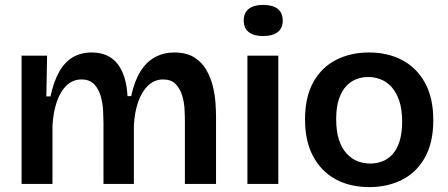

<svg xmlns="http://www.w3.org/2000/svg" viewBox="-20 -750 1827 783"><path d="M68 0V-325V-523H172L169 -357H186Q199 -418 221.5 -457.5Q244 -497 277 -516.5Q310 -536 354 -536Q390 -536 416.5 -523.5Q443 -511 460.5 -488Q478 -465 488 -432Q498 -399 500 -358H515Q528 -419 552.5 -458.5Q577 -498 612.5 -517Q648 -536 691 -536Q740 -536 772 -516Q804 -496 822 -464Q840 -432 848.5 -396Q857 -360 859 -327.5Q861 -295 861 -274V0H734V-258Q734 -278 732.5 -306Q731 -334 722.5 -361.5Q714 -389 696 -407.5Q678 -426 645 -426Q611 -426 585 -402Q559 -378 544 -336Q529 -294 526 -239V0H402V-250Q402 -269 400.5 -298.5Q399 -328 391 -357Q383 -386 364.5 -406Q346 -426 312 -426Q277 -426 251.5 -401.5Q226 -377 211.5 -334.5Q197 -292 194 -237V0Z M989 0V-523H1115V0ZM1053 -603Q1015 -603 994.5 -619Q974 -635 974 -666Q974 -698 994.5 -714Q1015 -730 1053 -730Q1092 -730 1112.5 -714Q1133 -698 1133 -666Q1133 -635 1112.5 -619Q1092 -603 1053 -603Z M1486 13Q1408 13 1349.5 -18.5Q1291 -50 1257.5 -111.5Q1224 -173 1224 -263Q1224 -355 1258 -415.5Q1292 -476 1351 -506Q1410 -536 1485 -536Q1561 -536 1620 -505Q1679 -474 1713 -412.5Q1747 -351 1747 -260Q1747 -168 1712.5 -107Q1678 -46 1619 -16.5Q1560 13 1486 13ZM1490 -83Q1515 -83 1538 -91.5Q1561 -100 1579.5 -119.5Q1598 -139 1609 -172.5Q1620 -206 1620 -254Q1620 -305 1608 -339.5Q1596 -374 1576.5 -395.5Q1557 -417 1532 -426.5Q1507 -436 1481 -436Q1457 -436 1434 -427.5Q1411 -419 1392.5 -399.5Q1374 -380 1362.5 -347Q1351 -314 1351 -265Q1351 -214 1362.5 -179.5Q1374 -145 1394 -123.5Q1414 -102 1438.5 -92.5Q1463 -83 1490 -83Z"/></svg>

Font: Bricolage Grotesque SemiBold
Style: Regular
Weight: 600
Designer: Mathieu Triay
Foundry: Atelier Triay
Version: Version 1.000;gftools[0.9.30]